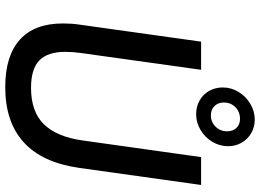

<svg xmlns="http://www.w3.org/2000/svg" viewBox="-144 -788 944 696"><g transform="rotate(90 328.0 -440.0)"><path d="M65 -196Q65 -227 69 -254.5L131 -697H233L172 -260.5Q168 -233 168 -204Q168 -141 198.8 -110.8Q229.5 -80.5 298.5 -80.5Q385 -80.5 430.5 -127.2Q476 -174 489 -266.5L549.5 -697H650.5L588.5 -254.5Q569.5 -121 495.8 -54Q422 13 296 13Q182.5 13 123.8 -40Q65 -93 65 -196ZM297 -775.5Q297 -806 313.2 -832.8Q329.5 -859.5 356.5 -875.5Q383.5 -891.5 414 -891.5Q440.5 -891.5 462.5 -878.8Q484.5 -866 497.2 -844Q510 -822 510 -795Q510 -764 493.8 -737.2Q477.5 -710.5 450.8 -694.8Q424 -679 394 -679Q366 -679 343.8 -691.8Q321.5 -704.5 309.2 -726.8Q297 -749 297 -775.5ZM456 -791.5Q456 -812 443.8 -825Q431.5 -838 411 -838Q385 -838 368.2 -821Q351.5 -804 351.5 -779.5Q351.5 -759 364.2 -745.8Q377 -732.5 398 -732.5Q422.5 -732.5 439.2 -749.5Q456 -766.5 456 -791.5Z"/></g></svg>

Font: HK Grotesk Medium
Style: Italic
Weight: 500
Italic angle: -8°
Designer: Alfredo Marco Pradil
Foundry: Hanken Design Co.
Version: Version 3.004